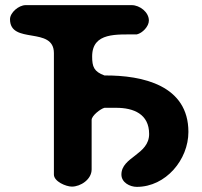

<svg xmlns="http://www.w3.org/2000/svg" viewBox="-20 -727 787 748"><path d="M19 -652C19 -552 190 -626 190 -520V-47C190 -20 237 0 260 0C294 0 337 -28 337 -67V-260C337 -276 371 -303 387 -307H433C500 -307 561 -283 561 -205C561 -124 453 -116 453 -47C453 -16 486 1 513 1C626 1 714 -105 714 -213C714 -394 537 -434 387 -433C346 -448 339 -467 339 -507C339 -603 437 -592 513 -593C535 -598 560 -624 560 -647C560 -680 524 -707 493 -707H80C53 -707 19 -678 19 -652Z"/></svg>

Font: Asimov Print
Style: Regular
Weight: 500
Designer: Google
Version: Version 2.000980: 2014